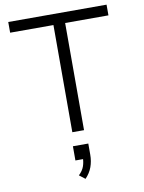

<svg xmlns="http://www.w3.org/2000/svg" viewBox="-104 -776 848 1131"><g transform="rotate(-10 320.0 -210.5)"><path d="M285 0V-641H26V-705H614V-641H355V0ZM314 284 279 257Q303 234 311.5 209Q320 184 320 157L333 167H274V82H366V148Q366 188 353.5 222Q341 256 314 284Z"/></g></svg>

Font: Nunito Sans 7pt Light
Style: Regular
Weight: 300
Designer: Vernon Adams
Foundry: Vernon Adams
Version: Version 3.101;gftools[0.9.27]